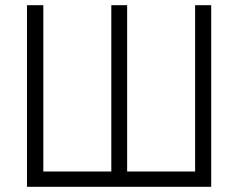

<svg xmlns="http://www.w3.org/2000/svg" viewBox="-20 -720 918 740"><path d="M84 0V-700H147V-59H409V-700H470V-59H732V-700H794V0Z"/></svg>

Font: Zen Kaku Gothic Antique
Style: Regular
Weight: 400
Designer: Yoshimichi Ohira
Foundry: Positype
Version: Version 1.001